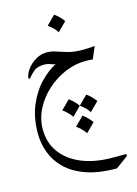

<svg xmlns="http://www.w3.org/2000/svg" viewBox="-117 -494 641 899"><g transform="rotate(-15 203.0 -44.5)"><path d="M335.4 341.8Q246.6 341.8 186 320.1Q125.5 298.3 88.9 262Q52.2 225.6 35.9 180.7Q19.5 135.7 19.5 89.8Q19.5 12.2 44.4 -46.9Q69.3 -106 108.2 -146Q147 -186 188.5 -206.5L189.5 -203.1Q174.8 -204.6 161.1 -210.2Q147.5 -215.8 130.4 -215.8Q98.6 -215.8 81.3 -201.7Q64 -187.5 50.3 -169.4L43.5 -172.4Q45.4 -193.4 61.8 -215.6Q78.1 -237.8 103.3 -252.9Q128.4 -268.1 156.7 -268.1Q180.7 -268.1 203.4 -260Q226.1 -252 254.6 -243.9Q283.2 -235.8 324.7 -235.8Q341.3 -235.8 353.8 -236.6Q366.2 -237.3 382.8 -238.8L357.9 -180.2Q350.1 -181.2 340.3 -181.6Q330.6 -182.1 322.3 -182.1Q272 -182.1 223.1 -161.4Q174.3 -140.6 134.5 -104.7Q94.7 -68.8 70.8 -22.2Q46.9 24.4 46.9 76.2Q46.9 141.6 82.3 189.2Q117.7 236.8 180.9 262.5Q244.1 288.1 328.1 288.1H395V297.9ZM237.3 -429.7Q261.7 -412.1 279.8 -387.2L237.3 -344.7Q220.7 -369.1 194.8 -387.2ZM243.2 61.5Q267.6 79.1 285.6 104L243.2 146.5Q226.6 122.1 200.7 104ZM200.7 -29.3Q225.1 -11.7 243.2 13.2L200.7 55.7Q184.1 31.2 158.2 13.2ZM285.6 -29.3Q310.1 -11.7 328.1 13.2L285.6 55.7Q269 31.2 243.2 13.2Z"/></g></svg>

Font: Lateef ExtraLight
Style: Regular
Weight: 200
Designer: SIL International
Foundry: SIL International
Version: Version 4.200